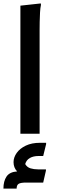

<svg xmlns="http://www.w3.org/2000/svg" viewBox="-27 -780 343 1120"><path d="M92 -747 211 -760 212 -752Q208 -734 206.5 -707Q205 -680 204.5 -652Q204 -624 204 -604V0H92ZM52 166Q52 138 70.5 112Q89 86 123.5 69.5Q158 53 206 53H242V61L225 130H198Q168 130 147.5 141.5Q127 153 120 177Q131 196 151 202Q171 208 195 208H241V215L225 285H126Q93 285 81.5 292.5Q70 300 70 320H-7Q-7 277 11 250Q29 223 73 220Q52 198 52 166Z"/></svg>

Font: Kufam Medium
Style: Regular
Weight: 500
Designer: Wael Morcos, Artur Schmal
Foundry: Original Type
Version: Version 1.300; ttfautohint (v1.8.3)